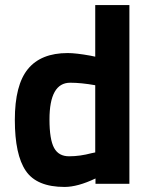

<svg xmlns="http://www.w3.org/2000/svg" viewBox="-20 -720 589 752"><path d="M254.9 -396Q173.8 -396 173.8 -252Q173.8 -173.8 191.9 -140.6Q210 -107.4 251.5 -107.9Q293 -107.9 338.9 -120.1L353 -123V-386.2Q297.9 -396 254.9 -396ZM486.8 -700.2V0H354V-21Q284.2 12.2 232.9 12.2Q124 12.2 81.1 -50.8Q38.1 -113.8 38.1 -250.5Q38.1 -387.2 89.4 -449.7Q140.6 -512.2 245.1 -512.2Q277.3 -512.2 334 -502L353 -498V-700.2Z"/></svg>

Font: TitilliumWeb-Bold
Style: Bold
Weight: 700
Version: Version 1.001;PS 57.000;hotconv 1.0.70;makeotf.lib2.5.55311